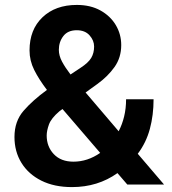

<svg xmlns="http://www.w3.org/2000/svg" viewBox="-20 -741 689 771"><path d="M491.2 0 451.7 -45.9Q372.6 10.3 269 10.3Q197.8 10.3 146 -15.6Q94.2 -41.5 66.2 -86.9Q38.1 -132.3 38.1 -190.9Q38.1 -253.9 74.5 -295.9Q110.8 -337.9 168.5 -379.9Q136.2 -422.4 117.4 -460Q98.6 -497.6 98.6 -538.6Q98.6 -622.1 150.6 -671.6Q202.6 -721.2 288.6 -721.2Q343.3 -721.2 383.3 -699Q423.3 -676.8 445.1 -640.1Q466.8 -603.5 466.8 -560.1Q466.8 -509.8 439.9 -471.9Q413.1 -434.1 371.1 -403.8L323.7 -369.6L456.5 -213.9Q470.7 -241.2 478.5 -273.4Q486.3 -305.7 486.3 -342.3H596.7Q596.7 -278.8 581.8 -223.4Q566.9 -168 533.2 -123.5L638.7 0ZM216.3 -541Q216.3 -517.6 229.2 -493.4Q242.2 -469.2 263.2 -441.9L303.7 -468.8Q334.5 -488.8 346.2 -508.3Q357.9 -527.8 357.9 -554.2Q357.9 -578.6 339.6 -599.1Q321.3 -619.6 288.1 -619.6Q252.4 -619.6 234.4 -596.2Q216.3 -572.8 216.3 -541ZM167.5 -196.8Q167.5 -152.3 196 -122.1Q224.6 -91.8 274.9 -91.8Q331.5 -91.8 382.3 -127L231 -303.2L218.8 -294.4Q185.5 -266.1 176.5 -241Q167.5 -215.8 167.5 -196.8Z"/></svg>

Font: Vazirmatn RD SemiBold
Style: Regular
Weight: 600
Designer: Saber Rastikerdar
Foundry: Saber Rastikerdar
Version: Version 32.102